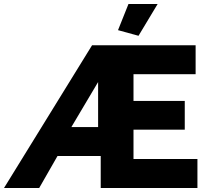

<svg xmlns="http://www.w3.org/2000/svg" viewBox="-46 -935 1034 955"><path d="M643 -757 541 -785 593 -915H738ZM412 -710H927V-566H618V-433H873V-290H618V-144H936V0H455V-159H240L149 0H-26ZM442 -303V-527L309 -303Z"/></svg>

Font: Boldmen
Style: Bold
Weight: 700
Designer: Matt McInerney, Pablo Impallari, Rodrigo Fuenzalida
Foundry: LIVING CONCEPT
Version: Version 1.000